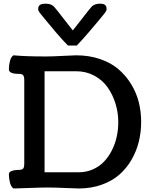

<svg xmlns="http://www.w3.org/2000/svg" viewBox="-20 -1041 832 1066"><path d="M406.2 -788.1H357.4Q329.1 -816.4 289.8 -862.3Q250.5 -908.2 234.4 -928.7Q228.5 -936 220.9 -945.3Q213.4 -954.6 209 -959.7Q204.6 -964.8 200.2 -970.9Q195.8 -977.1 193.8 -981.7Q191.9 -986.3 191.9 -990.7Q191.9 -1006.3 201.4 -1013.4Q210.9 -1020.5 234.4 -1020.5Q250.5 -1020.5 261.7 -1015.9Q272.9 -1011.2 278.6 -1005.4Q284.2 -999.5 295.9 -984.9L384.3 -872.1L472.7 -984.9Q484.4 -999.5 490 -1005.4Q495.6 -1011.2 506.8 -1015.9Q518.1 -1020.5 534.2 -1020.5Q555.2 -1020.5 563.5 -1013.4Q571.8 -1006.3 571.8 -990.7Q571.8 -986.3 569.8 -981.7Q567.9 -977.1 563.5 -970.9Q559.1 -964.8 554.7 -959.7Q550.3 -954.6 542.7 -945.3Q535.2 -936 529.3 -928.7Q514.2 -909.7 474.1 -863.3Q434.1 -816.9 406.2 -788.1ZM227.5 -84.5H417Q458.5 -84.5 494.4 -100.1Q530.3 -115.7 556.2 -142.3Q582 -168.9 600.3 -204.6Q618.7 -240.2 627.7 -280.5Q636.7 -320.8 636.7 -362.8Q636.7 -416 621.3 -465.8Q606 -515.6 577.4 -556.2Q548.8 -596.7 503.2 -621.1Q457.5 -645.5 402.3 -645.5H227.5ZM55.2 -733.9Q119.6 -727.5 234.9 -727.5Q272 -727.5 328.4 -730.7Q384.8 -733.9 402.3 -733.9Q475.1 -733.9 535.6 -713.1Q596.2 -692.4 637.7 -656.7Q679.2 -621.1 708.3 -573.7Q737.3 -526.4 750.5 -473.6Q763.7 -420.9 763.7 -364.7Q763.7 -307.6 750.7 -254.6Q737.8 -201.7 710.2 -154.1Q682.6 -106.4 642.6 -71.3Q602.5 -36.1 544.4 -15.4Q486.3 5.4 417 5.4Q396.5 5.4 340.1 2.7Q283.7 0 240.2 0Q219.7 0 190.4 1Q161.1 2 120.6 3.4Q80.1 4.9 55.2 5.4Q42 -2.4 35.6 -25.9Q29.3 -49.3 29.3 -74.2Q29.3 -85.9 45.4 -91.8Q61.5 -97.7 84 -97.7Q103 -97.7 108.9 -105.7Q114.7 -113.8 114.7 -128.4V-600.1Q114.7 -614.7 108.9 -622.8Q103 -630.9 84 -630.9Q29.3 -630.9 29.3 -656.2Q29.3 -680.2 35.6 -703.4Q42 -726.6 55.2 -733.9Z"/></svg>

Font: Coustard
Style: Regular
Weight: 400
Foundry: vernon adams
Version: Version 1.000